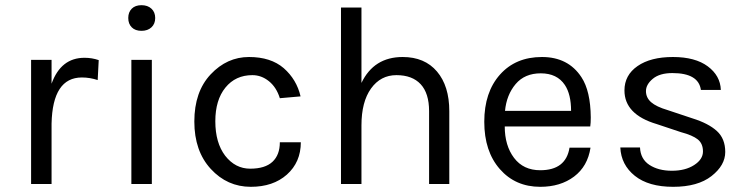

<svg xmlns="http://www.w3.org/2000/svg" viewBox="-20 -710 2880 741"><path d="M100 0V-479H179V-387Q215 -487 306 -487Q335 -487 361 -478L357 -401Q327 -411 296 -411Q183 -411 179 -233V0Z M488.5 -604.5Q475 -618 475 -640.5Q475 -663 488.5 -676.5Q502 -690 526 -690Q550 -690 564.5 -676.5Q579 -663 579 -640.5Q579 -618 564.5 -604.5Q550 -591 526 -591Q502 -591 488.5 -604.5ZM487 0V-479H566V0Z M730 -241Q730 -356 793 -423Q856 -490 941 -490Q1025 -490 1075 -447Q1125 -403 1140 -338L1060 -331Q1047 -373 1018 -396.5Q989 -420 954 -420Q889 -420 850 -372Q811 -324 811 -242Q811 -159 849 -109Q888 -59 945.5 -59Q1003 -59 1031.5 -85.5Q1060 -112 1060 -161H1141Q1141 -84 1087 -36Q1034 11 948 11Q857 11 793.5 -58Q730 -127 730 -241Z M1296 0V-681H1375V-390Q1423 -490 1534 -490Q1619 -490 1666.5 -434Q1714 -378 1714 -281V0H1636V-281Q1636 -350 1603.5 -385Q1571 -420 1510 -420Q1449 -420 1412 -368.5Q1375 -317 1375 -226V0Z M2224 -412Q2259 -359 2260 -257Q2260 -235 2258 -222H1928Q1928 -148 1964 -100.5Q2000 -53 2065 -53Q2164 -53 2178 -140H2259Q2248 -68 2195.5 -28.5Q2143 11 2065 11Q1969 11 1909 -57.5Q1849 -126 1849 -240Q1849 -354 1909.5 -422Q1970 -490 2071.5 -490Q2173 -490 2224 -412ZM1929 -282H2184Q2184 -346 2160 -382Q2130 -427 2067 -427Q2005 -427 1970 -385.5Q1935 -344 1929 -282Z M2374 -141H2450Q2452 -96 2486.5 -73.5Q2521 -51 2573 -51Q2625 -51 2659 -73Q2693 -95 2693 -125.5Q2693 -156 2673 -172Q2653 -188 2608 -200L2515 -231Q2390 -268 2390 -361Q2390 -420 2440.5 -455Q2491 -490 2577 -490Q2663 -490 2711.5 -454Q2760 -418 2762 -363H2685Q2676 -428 2575 -428Q2526 -428 2499.5 -406Q2473 -384 2473 -358.5Q2473 -333 2493 -315.5Q2513 -298 2557 -285L2653 -253Q2714 -234 2746.5 -204.5Q2779 -175 2779 -123.5Q2779 -72 2726 -30.5Q2673 11 2578 11Q2483 11 2430 -31.5Q2377 -74 2374 -141Z"/></svg>

Font: Karmilla
Style: Regular
Weight: 400
Designer: Jonathan Pinhorn
Version: Version 1.000